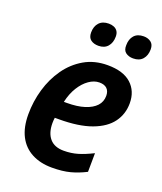

<svg xmlns="http://www.w3.org/2000/svg" viewBox="-139 -834 790 935"><g transform="rotate(20 256.0 -367.0)"><path d="M241 10Q181 10 136.5 -13.5Q92 -37 68.5 -82.5Q45 -128 45 -195Q45 -262 63.5 -325.5Q82 -389 118 -440Q154 -491 206.5 -521.5Q259 -552 327 -552Q408 -552 449.5 -514.5Q491 -477 491 -414Q491 -358 459.5 -315Q428 -272 362 -247.5Q296 -223 193 -223H172Q171 -215 170.5 -208.5Q170 -202 170 -195Q170 -144 194.5 -115.5Q219 -87 267 -87Q306 -87 339.5 -97Q373 -107 415 -128L414 -31Q375 -11 335.5 -0.5Q296 10 241 10ZM202 -311Q256 -311 293.5 -323Q331 -335 351 -356.5Q371 -378 371 -409Q371 -433 357.5 -446Q344 -459 318 -459Q291 -459 264.5 -440.5Q238 -422 217.5 -389Q197 -356 187 -311ZM431 -625Q408 -625 392.5 -636.5Q377 -648 378 -674Q378 -706 395 -725Q412 -744 444 -744Q466 -744 481.5 -732.5Q497 -721 497 -696Q497 -664 480 -644.5Q463 -625 431 -625ZM251 -625Q227 -625 211.5 -636.5Q196 -648 196 -674Q196 -706 213.5 -725Q231 -744 263 -744Q278 -744 290 -739Q302 -734 309 -723.5Q316 -713 316 -696Q316 -664 299 -644.5Q282 -625 251 -625Z"/></g></svg>

Font: Noto Sans Display SemiBold
Style: Italic
Weight: 600
Italic angle: -12°
Designer: Monotype Design Team
Foundry: Monotype Imaging Inc.
Version: Version 2.003